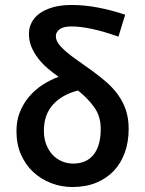

<svg xmlns="http://www.w3.org/2000/svg" viewBox="-20 -738 580 770"><path d="M271 12Q226 12 185.5 -3.5Q145 -19 114 -47.5Q83 -76 64.5 -117.5Q46 -159 46 -212Q46 -254 59.5 -288Q73 -322 96 -349.5Q119 -377 149.5 -397Q180 -417 215 -430Q192 -446 170.5 -464.5Q149 -483 132.5 -504.5Q116 -526 106 -550Q96 -574 96 -603Q96 -626 106.5 -647Q117 -668 138 -683.5Q159 -699 191 -708.5Q223 -718 267 -718Q318 -718 371.5 -708Q425 -698 482 -679L455 -591Q340 -632 266 -632Q234 -632 219 -620.5Q204 -609 204 -593Q204 -577 215.5 -561.5Q227 -546 246.5 -529.5Q266 -513 292 -495Q318 -477 347 -456Q379 -433 406.5 -409Q434 -385 454 -357Q474 -329 485 -296Q496 -263 496 -221Q496 -169 480.5 -126Q465 -83 436 -52.5Q407 -22 365.5 -5Q324 12 271 12ZM273 -82Q327 -82 355.5 -118Q384 -154 384 -221Q384 -272 357.5 -308.5Q331 -345 293 -375Q229 -359 192.5 -318.5Q156 -278 156 -214Q156 -183 165.5 -158.5Q175 -134 191 -117Q207 -100 228.5 -91Q250 -82 273 -82Z"/></svg>

Font: CV Source Sans Light
Style: Bold
Weight: 600
Designer: Paul D. Hunt
Foundry: Adobe Systems Incorporated
Version: Version 3.001